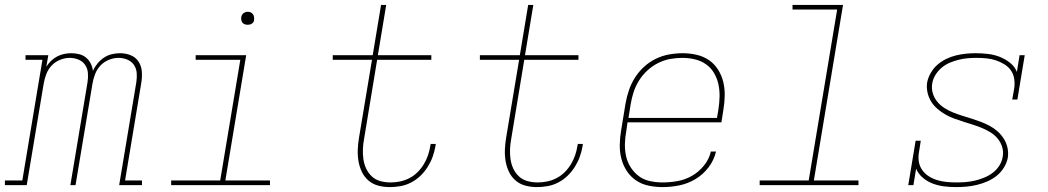

<svg xmlns="http://www.w3.org/2000/svg" viewBox="-54 -755 4274 783"><path d="M-34 0V-19H37L119 -511H50V-530H143L135 -483Q143 -496 154.5 -507Q166 -518 179.5 -525Q193 -532 207.5 -535Q222 -538 237 -538Q253 -538 269 -534Q285 -530 297 -520Q309 -510 316 -496Q323 -482 325 -466Q332 -482 343.5 -496Q355 -510 370 -520Q385 -530 402 -534Q419 -538 436 -538Q459 -538 479.5 -529.5Q500 -521 511.5 -503Q523 -485 524.5 -462Q526 -439 522 -416L456 -19H525V0H432L502 -420Q505 -439 503.5 -457.5Q502 -476 492 -490.5Q482 -505 465 -512Q448 -519 429 -519Q410 -519 390 -511Q370 -503 355.5 -487.5Q341 -472 333.5 -452Q326 -432 323 -413L254 0H233L303 -420Q306 -439 304.5 -457.5Q303 -476 293 -490.5Q283 -505 266 -512Q249 -519 230 -519Q211 -519 191 -511Q171 -503 156.5 -487.5Q142 -472 134.5 -452Q127 -432 124 -413L55 0Z M644 0V-19H844L926 -511H744V-530H950L865 -19H1047V0ZM956 -654Q950 -654 944 -656Q938 -658 934.5 -663Q931 -668 930 -674Q929 -680 930 -686Q931 -691 933.5 -695Q936 -699 939.5 -701.5Q943 -704 947.5 -705.5Q952 -707 956 -707Q963 -707 968.5 -704.5Q974 -702 977.5 -697Q981 -692 982 -686Q983 -680 982 -674Q982 -669 979.5 -665Q977 -661 973 -658.5Q969 -656 965 -655Q961 -654 956 -654Z M1536 8Q1511 8 1488.5 2Q1466 -4 1449 -18.5Q1432 -33 1422 -53.5Q1412 -74 1408 -97.5Q1404 -121 1405 -145Q1406 -169 1410 -193L1463 -511H1303V-530H1466L1500 -735H1521L1487 -530H1705V-511H1484L1431 -190Q1427 -169 1426 -148Q1425 -127 1428 -106Q1431 -85 1439.5 -67Q1448 -49 1462.5 -35.5Q1477 -22 1497 -16.5Q1517 -11 1539 -11Q1558 -11 1577.5 -15Q1597 -19 1615.5 -28.5Q1634 -38 1649 -53Q1664 -68 1674.5 -85.5Q1685 -103 1691.5 -122Q1698 -141 1701 -161Q1702 -163 1702 -164.5Q1702 -166 1702 -168H1723Q1723 -166 1722.5 -164Q1722 -162 1722 -160Q1718 -137 1710.5 -116Q1703 -95 1690.5 -75Q1678 -55 1661 -38.5Q1644 -22 1623 -11Q1602 0 1579.5 4Q1557 8 1536 8Z M2136 8Q2111 8 2088.5 2Q2066 -4 2049 -18.5Q2032 -33 2022 -53.5Q2012 -74 2008 -97.5Q2004 -121 2005 -145Q2006 -169 2010 -193L2063 -511H1903V-530H2066L2100 -735H2121L2087 -530H2305V-511H2084L2031 -190Q2027 -169 2026 -148Q2025 -127 2028 -106Q2031 -85 2039.5 -67Q2048 -49 2062.5 -35.5Q2077 -22 2097 -16.5Q2117 -11 2139 -11Q2158 -11 2177.5 -15Q2197 -19 2215.5 -28.5Q2234 -38 2249 -53Q2264 -68 2274.5 -85.5Q2285 -103 2291.5 -122Q2298 -141 2301 -161Q2302 -163 2302 -164.5Q2302 -166 2302 -168H2323Q2323 -166 2322.5 -164Q2322 -162 2322 -160Q2318 -137 2310.5 -116Q2303 -95 2290.5 -75Q2278 -55 2261 -38.5Q2244 -22 2223 -11Q2202 0 2179.5 4Q2157 8 2136 8Z M2648 8Q2619 8 2590.5 2Q2562 -4 2539.5 -19.5Q2517 -35 2502 -58Q2487 -81 2480 -108Q2473 -135 2473.5 -164.5Q2474 -194 2479 -223L2497 -333Q2502 -361 2511 -387.5Q2520 -414 2535.5 -438.5Q2551 -463 2573 -483Q2595 -503 2621 -515.5Q2647 -528 2675 -533Q2703 -538 2730 -538Q2759 -538 2787 -531.5Q2815 -525 2837 -510Q2859 -495 2874 -471.5Q2889 -448 2895.5 -421Q2902 -394 2901.5 -365Q2901 -336 2896 -307L2888 -256H2505L2500 -220Q2495 -194 2494.5 -167.5Q2494 -141 2499.5 -117Q2505 -93 2518.5 -72Q2532 -51 2551.5 -36.5Q2571 -22 2596.5 -16.5Q2622 -11 2648 -11Q2678 -11 2709 -16.5Q2740 -22 2768 -38Q2796 -54 2817 -80Q2838 -106 2845 -137H2866Q2858 -102 2835.5 -72.5Q2813 -43 2782 -24.5Q2751 -6 2716.5 1Q2682 8 2648 8ZM2870 -274 2876 -310Q2880 -336 2880.5 -362Q2881 -388 2875.5 -412.5Q2870 -437 2857.5 -458Q2845 -479 2825 -493Q2805 -507 2780 -513Q2755 -519 2729 -519Q2704 -519 2679 -514.5Q2654 -510 2630 -498Q2606 -486 2586 -467.5Q2566 -449 2552 -426.5Q2538 -404 2530 -379.5Q2522 -355 2518 -330L2509 -274Z M3044 0V-19H3244L3360 -716H3178V-735H3384L3265 -19H3447V0Z M3845 8Q3820 8 3796 5Q3772 2 3749.5 -6.5Q3727 -15 3709 -30.5Q3691 -46 3682 -67L3671 0H3650L3680 -181H3701L3694 -136Q3690 -116 3693 -96.5Q3696 -77 3707 -61.5Q3718 -46 3734 -36Q3750 -26 3768 -20.5Q3786 -15 3806 -13Q3826 -11 3846 -11Q3865 -11 3884 -12.5Q3903 -14 3922 -18.5Q3941 -23 3959.5 -30.5Q3978 -38 3994 -50Q4010 -62 4021 -79Q4032 -96 4035 -115Q4039 -136 4033 -155.5Q4027 -175 4014.5 -190Q4002 -205 3985 -215.5Q3968 -226 3949.5 -233.5Q3931 -241 3912 -247Q3893 -253 3874 -259Q3855 -265 3836 -272Q3817 -279 3800 -289Q3783 -299 3768 -312Q3753 -325 3743 -341.5Q3733 -358 3728.5 -378Q3724 -398 3727 -419Q3731 -439 3742 -458Q3753 -477 3769 -491Q3785 -505 3804.5 -514.5Q3824 -524 3844.5 -529Q3865 -534 3885 -536Q3905 -538 3925 -538Q3950 -538 3975.5 -535Q4001 -532 4023.5 -523Q4046 -514 4065 -499Q4084 -484 4093 -462L4104 -530H4125L4095 -349H4074L4082 -394Q4085 -414 4082 -433.5Q4079 -453 4068.5 -468Q4058 -483 4041.5 -493Q4025 -503 4007 -509Q3989 -515 3969 -517Q3949 -519 3929 -519Q3911 -519 3893 -517.5Q3875 -516 3856.5 -511.5Q3838 -507 3820 -499.5Q3802 -492 3787 -479.5Q3772 -467 3761.5 -450.5Q3751 -434 3748 -416Q3744 -395 3750 -375Q3756 -355 3768.5 -340Q3781 -325 3797.5 -314.5Q3814 -304 3832.5 -296.5Q3851 -289 3870.5 -283Q3890 -277 3909 -271Q3928 -265 3946.5 -258Q3965 -251 3982.5 -241.5Q4000 -232 4014.5 -219Q4029 -206 4039.5 -189.5Q4050 -173 4054.5 -153Q4059 -133 4056 -112Q4052 -91 4040 -71.5Q4028 -52 4010.5 -38Q3993 -24 3972 -15Q3951 -6 3930 -1Q3909 4 3888 6Q3867 8 3845 8Z"/></svg>

Font: Iosevka Slab ThExObl
Style: Regular
Weight: 100
Width: 7
Italic angle: -9°
Monospace: yes
Designer: Belleve Invis
Foundry: Belleve Invis
Version: Version 11.1.1; ttfautohint (v1.8.3)